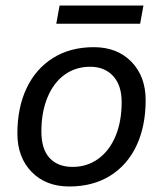

<svg xmlns="http://www.w3.org/2000/svg" viewBox="-20 -666 588 696"><path d="M43 -182Q43 -276 76.5 -346.5Q110 -417 172.5 -456Q235 -495 320 -495Q405 -495 456.5 -442Q508 -389 508 -303Q508 -209 475 -138.5Q442 -68 379.5 -29Q317 10 231 10Q146 10 94.5 -43Q43 -96 43 -182ZM421 -296Q421 -357 390 -390.5Q359 -424 307 -424Q254 -424 214 -395Q174 -366 152 -312.5Q130 -259 130 -190Q130 -125 160 -93Q190 -61 243 -61Q296 -61 336.5 -90.5Q377 -120 399 -173Q421 -226 421 -296ZM196 -646H500L488 -580H184Z"/></svg>

Font: Niramit
Style: Italic
Weight: 400
Italic angle: -10°
Version: Version 1.000; ttfautohint (v1.6)